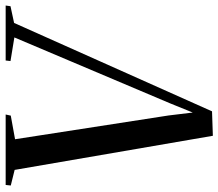

<svg xmlns="http://www.w3.org/2000/svg" viewBox="-110 -722 790 695"><g transform="rotate(90 285.5 -375.0)"><path d="M430 -750 553.5 -32.5 610 -18.5 608 0H353L357 -18.5L442.5 -34L356.5 -589.5L342 -709L361 -714.5L312.5 -595L74 -31.5L159.5 -17.5L157.5 0H-41.5L-39 -17.5L21.5 -30.5L341.5 -747Z"/></g></svg>

Font: Merriweather 144pt
Style: Italic
Weight: 400
Italic angle: -7.8°
Version: Version 2.101